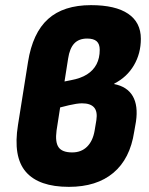

<svg xmlns="http://www.w3.org/2000/svg" viewBox="-20 -715 578 747"><path d="M248 12Q131 12 80.5 -46.5Q30 -105 50 -229L89 -474Q107 -587 167 -641Q227 -695 334 -695Q429 -695 478.5 -661.5Q528 -628 528 -564Q528 -507 501 -461Q474 -415 425 -390L424 -388Q475 -378 496.5 -341Q518 -304 509 -242L502 -202Q486 -97 421 -42.5Q356 12 248 12ZM261 -122Q296 -122 318.5 -144Q341 -166 348 -206L355 -248Q360 -281 346 -297Q332 -313 299 -313Q289 -313 276 -311Q263 -309 248 -305.5Q233 -302 214 -297L200 -207Q194 -162 208 -142Q222 -122 261 -122ZM231 -398 256 -403Q294 -410 318.5 -425.5Q343 -441 355.5 -465Q368 -489 368 -521Q368 -544 356 -554.5Q344 -565 319 -565Q287 -565 269 -546Q251 -527 245 -487Z"/></svg>

Font: Sofia Sans Black
Style: Italic
Weight: 900
Italic angle: -9°
Version: Version 4.100-B